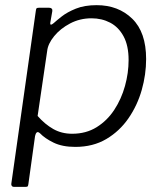

<svg xmlns="http://www.w3.org/2000/svg" viewBox="-20 -560 634 745"><path d="M33 165Q28 165 25.5 161Q23 157 24 152L119 -518Q120 -526 122 -528Q124 -530 133 -530H170Q177 -530 180.5 -526.5Q184 -523 183 -517L175 -471Q174 -465 177.5 -464.5Q181 -464 188 -470Q199 -480 220 -496.5Q241 -513 274.5 -526.5Q308 -540 355 -540Q439 -540 493 -487.5Q547 -435 547 -331Q547 -271 530 -211Q513 -151 478.5 -101Q444 -51 392.5 -20.5Q341 10 272 10Q222 10 188 -6.5Q154 -23 135 -43Q127 -50 122.5 -46Q118 -42 116 -32L90 155Q89 161 87.5 163Q86 165 80 165H33ZM260 -41Q314 -41 355 -66.5Q396 -92 423.5 -134Q451 -176 465 -226.5Q479 -277 479 -327Q479 -383 459.5 -419Q440 -455 407.5 -472Q375 -489 335 -489Q290 -489 252 -469Q214 -449 190 -419.5Q166 -390 163 -362L126 -110Q154 -78 186.5 -59.5Q219 -41 260 -41Z"/></svg>

Font: Libre Franklin Thin Light
Style: Italic
Weight: 300
Italic angle: -8°
Version: Version 3.000